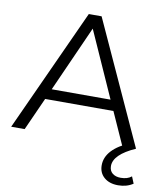

<svg xmlns="http://www.w3.org/2000/svg" viewBox="-97 -780 931 1080"><g transform="rotate(10 368.0 -240.0)"><path d="M553 -187H163L79 0H2L322 -700H395L715 0H637ZM526 -247 358 -623 190 -247ZM541 125Q541 32 682 -27L715 0Q593 54 593 120Q593 147 611 161.5Q629 176 658 176Q697 176 720 157L736 196Q700 220 651 220Q601 220 571 194Q541 168 541 125Z"/></g></svg>

Font: Idrija
Style: Regular
Weight: 400
Designer: Julieta Ulanovsky
Foundry: Julieta Ulanovsky
Version: Version 7.200